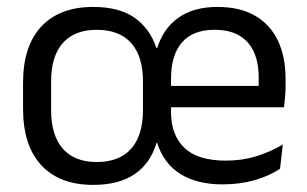

<svg xmlns="http://www.w3.org/2000/svg" viewBox="-20 -521 886 554"><path d="M249 12.5Q152 12.5 99.2 -44.2Q46.5 -101 46.5 -207.5V-282Q46.5 -388 99.2 -444.5Q152 -501 249 -501Q323.5 -501 368 -470Q412.5 -439 431.5 -382H433.5Q451 -439 495 -470Q539 -501 607 -501Q672 -501 715.8 -475.8Q759.5 -450.5 781.8 -404Q804 -357.5 804 -293V-275Q804 -259 802.8 -243Q801.5 -227 799.5 -211.5H725Q726 -235.5 726.2 -257Q726.5 -278.5 726.5 -296.5Q726.5 -341 712.2 -371.8Q698 -402.5 669.8 -418.8Q641.5 -435 599 -435Q536.5 -435 505 -398.5Q473.5 -362 473.5 -294V-245.5V-235.5V-197.5Q473.5 -131.5 512 -94.5Q550.5 -57.5 632 -57.5Q678 -57.5 719 -70Q760 -82.5 796 -104L788 -34Q757 -13.5 714.8 -1.2Q672.5 11 622 11Q548.5 11 500.5 -19Q452.5 -49 433.5 -108.5H431.5Q414 -49.5 368.5 -18.5Q323 12.5 249 12.5ZM435.5 -211.5V-273H782.5V-211.5ZM259 -53.5Q324.5 -53.5 358.5 -92Q392.5 -130.5 392.5 -203V-286.5Q392.5 -358.5 358.5 -396.8Q324.5 -435 259 -435Q195 -435 161.2 -396.8Q127.5 -358.5 127.5 -286.5V-203Q127.5 -130.5 161.2 -92Q195 -53.5 259 -53.5Z"/></svg>

Font: Anek Tamil Medium
Style: Regular
Weight: 400
Version: Version 1.003